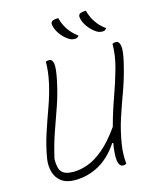

<svg xmlns="http://www.w3.org/2000/svg" viewBox="-137 -1029 927 1141"><g transform="rotate(-15 326.5 -458.0)"><path d="M333 -936Q342 -899 363.5 -865.5Q385 -832 422 -805Q415 -791 399 -791Q389 -791 380 -793Q371 -795 360 -802Q330 -822 310 -851.5Q290 -881 287 -906Q284 -925 299 -931Q307 -934 315.5 -935Q324 -936 333 -936ZM503 -936Q512 -899 533.5 -865.5Q555 -832 592 -805Q585 -791 569 -791Q559 -791 550 -793Q541 -795 530 -802Q500 -822 480 -851.5Q460 -881 457 -906Q454 -925 469 -931Q477 -934 485.5 -935Q494 -936 503 -936ZM182 20Q130 20 99 -3Q68 -26 57 -64.5Q46 -103 53 -147Q66 -224 90 -296.5Q114 -369 139 -438Q164 -507 179 -573Q188 -614 191.5 -646Q195 -678 195 -705Q204 -709 216 -709Q236 -709 240.5 -679.5Q245 -650 228 -572Q212 -497 188 -428.5Q164 -360 139 -289Q114 -218 95 -134Q93 -78 112.5 -54Q132 -30 186 -30Q227 -30 273.5 -46.5Q320 -63 371.5 -106Q423 -149 479 -228Q501 -311 531 -394Q561 -477 583 -555.5Q605 -634 605 -705Q615 -710 626 -710Q647 -710 652 -679.5Q657 -649 640 -578Q619 -489 591.5 -414.5Q564 -340 540 -267Q516 -194 503 -111Q494 -51 500 4Q491 10 480 10Q461 10 453 -14Q445 -38 451 -93Q453 -113 457 -134L451 -136Q397 -55 328 -17.5Q259 20 182 20Z"/></g></svg>

Font: Recursive Sn Csl St Lt
Style: Italic
Weight: 300
Italic angle: -15°
Version: Version 1.079;hotconv 1.0.112;makeotfexe 2.5.65598; ttfautoh